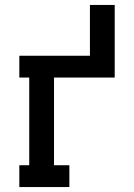

<svg xmlns="http://www.w3.org/2000/svg" viewBox="-20 -755 540 775"><path d="M58 0V-88H98V-442H58V-530H343V-735H443V-442H198V-88H260V0Z"/></svg>

Font: Iosevka Slab Semibold
Style: Regular
Weight: 600
Monospace: yes
Designer: Belleve Invis
Foundry: Belleve Invis
Version: Version 11.1.1; ttfautohint (v1.8.3)